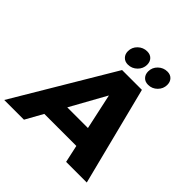

<svg xmlns="http://www.w3.org/2000/svg" viewBox="-287 -1098 1288 1288"><g transform="rotate(45 357.0 -454.5)"><path d="M528 0 501 -124H197L128 0H-59L358 -701H546L724 0ZM275 -264H471L416 -518ZM452 -845Q452 -808 424.5 -781Q397 -754 359 -754Q331 -754 313.5 -772Q296 -790 296 -818Q296 -856 323.5 -882.5Q351 -909 389 -909Q418 -909 435 -891.5Q452 -874 452 -845ZM643 -845Q643 -808 616 -781Q589 -754 551 -754Q522 -754 505 -772Q488 -790 488 -818Q488 -856 515.5 -882.5Q543 -909 581 -909Q609 -909 626 -891.5Q643 -874 643 -845Z"/></g></svg>

Font: Gontserrat
Style: Bold Italic
Weight: 700
Italic angle: -11.3°
Designer: Julieta Ulanovsky
Foundry: Julieta Ulanovsky
Version: Version 6.001